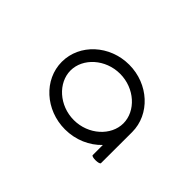

<svg xmlns="http://www.w3.org/2000/svg" viewBox="-53 -813 431 431"><g transform="rotate(45 162.5 -597.5)"><path d="M277 -498.8 277.2 -597.6C277.2 -654.1 227.1 -700 165.6 -700C104 -700 53.9 -654.1 53.9 -597.6C53.9 -541.1 104.3 -495.2 166.2 -495.2C200 -495.2 230.5 -508.9 251.1 -530.6C251.1 -519.9 251.1 -509.2 251.1 -498.5C251.1 -493.2 277 -493.6 277 -498.8ZM81.5 -597.6C81.5 -636.6 119.2 -671.1 165.5 -671.1C211.8 -671.1 249.5 -636.6 249.5 -597.6C249.5 -558.6 211.8 -524 165.5 -524C119.2 -524 81.5 -558.6 81.5 -597.6Z"/></g></svg>

Font: Hi.
Style: Tall Regular
Weight: 400
Designer: Mew Too, Robert Jablonski
Foundry: Cannot Into Space Fonts
Version: Version 1.996